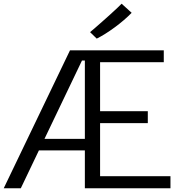

<svg xmlns="http://www.w3.org/2000/svg" viewBox="-47 -1014 970 1034"><path d="M-27 0 330 -743H835V-679H492V-415H749V-351H492V-65H871V0H410V-204H162.5L65 0ZM192.5 -266H410V-688H394.5ZM474 -806 438 -841Q444.5 -846 461.8 -861Q479 -876 501.5 -895.8Q524 -915.5 546 -935.5Q568 -955.5 585 -971.5Q602 -987.5 608 -994L662 -945Q624 -906 571.5 -867.2Q519 -828.5 474 -806Z"/></svg>

Font: Merriweather Sans Light
Style: Regular
Weight: 300
Designer: Eben Sorkin
Foundry: Eben Sorkin
Version: Version 2.001; ttfautohint (v1.8.3)